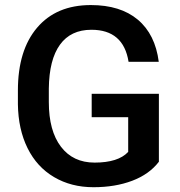

<svg xmlns="http://www.w3.org/2000/svg" viewBox="-20 -741 721 770"><path d="M617.2 -92.3Q578.6 -42 510.3 -16.1Q441.9 9.8 355 9.8Q265.6 9.8 196.8 -30.8Q127.9 -71.3 90.6 -146.7Q53.2 -222.2 51.8 -322.8V-378.4Q51.8 -539.6 128.9 -630.1Q206.1 -720.7 344.2 -720.7Q462.9 -720.7 532.7 -662.1Q602.5 -603.5 616.7 -493.2H495.6Q475.1 -621.6 346.7 -621.6Q263.7 -621.6 220.5 -561.8Q177.2 -502 175.8 -386.2V-331.5Q175.8 -216.3 224.4 -152.6Q272.9 -88.9 359.4 -88.9Q454.1 -88.9 494.1 -131.8V-271H347.7V-364.7H617.2Z"/></svg>

Font: Vazir Medium FD
Style: Medium-FD
Weight: 500
Designer: Saber Rastikerdar
Foundry: Saber Rastikerdar
Version: Version 30.0.0